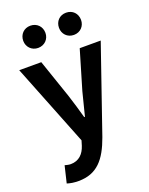

<svg xmlns="http://www.w3.org/2000/svg" viewBox="-184 -893 941 1211"><g transform="rotate(-20 287.0 -287.5)"><path d="M175 -651C219 -651 250 -684 250 -725C250 -768 219 -800 175 -800C132 -800 101 -768 101 -725C101 -684 132 -651 175 -651ZM415 -651C459 -651 489 -684 489 -725C489 -768 459 -800 415 -800C371 -800 341 -768 341 -725C341 -684 371 -651 415 -651ZM128 225C252 225 314 150 362 17L561 -560H420L343 -300C330 -248 316 -194 303 -142H298C282 -198 268 -249 251 -300L162 -560H14L232 -10L222 23C206 72 174 108 117 108C104 108 89 104 78 101L51 214C74 221 95 225 128 225Z"/></g></svg>

Font: Spoqa Han Sans Neo Bold
Style: Bold
Weight: 700
Designer: [Spoqa Han Sans Neo] Dong-huui Kim  Younghwa Kang  Yujin Lee  [Noto Sans] Ryoko NISHIZUKA  (kana & ideographs); Paul D. 
Foundry: Spoqa (http://www.spoqa-han-sans.com)
Version: Version 1.100;hotconv 1.0.109;makeotfexe 2.5.65596